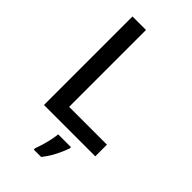

<svg xmlns="http://www.w3.org/2000/svg" viewBox="-281 -794 1095 1095"><g transform="rotate(45 267.0 -246.5)"><path d="M93 0V-714H202V-94H507V0ZM372 70Q363 100 341 143.5Q319 187 291 221H232V209Q239 191 247 164.5Q255 138 261 110Q267 82 269 61H372Z"/></g></svg>

Font: Noto Sans Lao Medium
Style: Regular
Weight: 500
Designer: Monotype Design Team
Foundry: Monotype Imaging Inc.
Version: Version 2.003; ttfautohint (v1.8.4.7-5d5b)